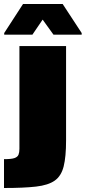

<svg xmlns="http://www.w3.org/2000/svg" viewBox="-50 -740 428 959"><path d="M-30 199V55Q7 55 22.5 49.5Q38 44 42.5 32.5Q47 21 47 4V-510H280V-38Q280 43 268 91Q256 139 223.5 162Q191 185 130 192Q69 199 -30 199ZM-29 -567V-575L65 -720H263L358 -575V-567H217L163 -642L112 -567Z"/></svg>

Font: Saira SemiExpanded Black
Style: Regular
Weight: 900
Width: 6
Designer: Hector Gatti with collaboration of the Omnibus-Type team
Foundry: Omnibus-Type
Version: Version 1.101